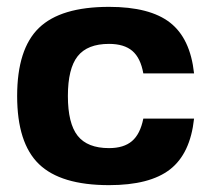

<svg xmlns="http://www.w3.org/2000/svg" viewBox="-20 -530 616 560"><path d="M398 -184H546Q535 -82 476 -36Q417 10 298 10Q157 10 93.5 -51.5Q30 -113 30 -250Q30 -387 93.5 -448.5Q157 -510 298 -510Q417 -510 476 -464Q535 -418 546 -316H398Q390 -361 366 -381.5Q342 -402 298 -402Q235 -402 206.5 -366Q178 -330 178 -250Q178 -170 206.5 -134Q235 -98 298 -98Q341 -98 365 -118.5Q389 -139 398 -184Z"/></svg>

Font: Fivo Sans
Style: Regular
Weight: 700
Designer: Alexander Slobzheninov
Foundry: Alexander Slobzheninov
Version: 1.0